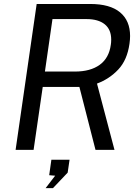

<svg xmlns="http://www.w3.org/2000/svg" viewBox="-20 -754 699 966"><path d="M164.5 -734H434Q533.5 -734 584 -692Q634.5 -650 634.5 -573Q634.5 -554.5 631.5 -534Q620 -452 575 -404.2Q530 -356.5 468 -333.5L556 0H460.5L379.5 -316.5H195L149 0H58.5ZM357 -394Q435 -394 481.8 -428Q528.5 -462 537.5 -528.5Q539.5 -540.5 539.5 -554.5Q539.5 -605.5 507 -631.8Q474.5 -658 415 -658H244L206 -394ZM257.5 130 227.5 127.5 238.5 49.5H330L320.5 114.5L246.5 192.5H209.5Z"/></svg>

Font: 1883 Sans
Style: Italic
Weight: 400
Italic angle: -8°
Designer: 1883 Sans project is a fork of Public Sans.
Version: Version 1.009